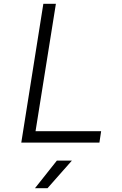

<svg xmlns="http://www.w3.org/2000/svg" viewBox="-20 -750 640 1010"><path d="M92 0 208 -730H274L167 -60H512L503 0ZM164 240 279 95H358L230 240Z"/></svg>

Font: JetBrains Mono NL ExtraLight
Style: Italic
Weight: 200
Italic angle: -9°
Monospace: yes
Designer: Philipp Nurullin, Konstantin Bulenkov
Foundry: JetBrains
Version: Version 2.305; ttfautohint (v1.8.4.7-5d5b)